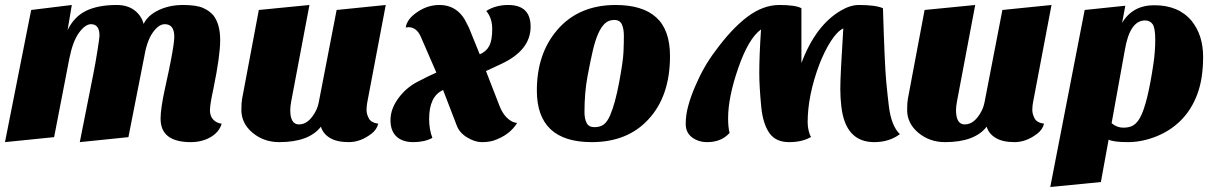

<svg xmlns="http://www.w3.org/2000/svg" viewBox="-28 -550 4888 770"><path d="M737 20Q616 20 616 -74Q616 -115 633.5 -194.5Q651 -274 657 -306Q671 -379 671 -402Q671 -453 633 -453Q608 -453 584 -418.5Q560 -384 549 -315L487 0L292 20L346 -252Q355 -297 363 -348Q371 -399 371 -407Q371 -453 337 -453Q314 -453 289 -419Q264 -385 250 -315L189 0L-8 20L97 -510L260 -530L243 -429Q269 -483 317 -506.5Q365 -530 440 -530Q483 -530 511 -509Q539 -488 548 -454Q565 -489 608.5 -509.5Q652 -530 705.5 -530Q759 -530 785.5 -518.5Q812 -507 828 -488Q855 -453 855 -389Q855 -326 828 -195Q814 -131 814 -107.5Q814 -84 827.5 -70Q841 -56 861 -54Q851 -20 816.5 0Q782 20 737 20Z M1259 -42Q1211 20 1092 20Q1030 20 985 -17.5Q940 -55 940 -109Q940 -139 943 -154L1010 -510L1213 -530L1140 -144Q1136 -122 1136 -109Q1136 -51 1171 -51Q1210 -51 1238 -104Q1247 -121 1251 -143L1322 -510L1519 -530L1445 -140Q1442 -125 1442 -109Q1442 -93 1451 -75.5Q1460 -58 1489 -54Q1483 -30 1462 -14Q1418 20 1370.5 20Q1323 20 1295 3Q1267 -14 1259 -42Z M1706 3Q1674 20 1630 20Q1586 20 1562 -2.5Q1538 -25 1538 -68.5Q1538 -112 1568.5 -154.5Q1599 -197 1644.5 -221Q1690 -245 1722 -259L1659 -404Q1642 -441 1610 -441L1602 -440H1599Q1605 -475 1646 -502Q1687 -530 1734 -530Q1810 -530 1845 -454L1853 -438L1896 -332Q1923 -344 1934.5 -366.5Q1946 -389 1946 -433.5Q1946 -478 1922 -506Q1960 -530 2010 -530Q2100 -530 2100 -443Q2100 -348 1981 -293L1921 -265L1975 -126Q1991 -84 2020 -66Q2032 -58 2046 -57Q2016 -8 1951 14Q1931 20 1904 20Q1877 20 1846 1.5Q1815 -17 1804 -46L1749 -189Q1693 -164 1693 -73Q1693 -31 1706 3Z M2345 20Q2125 20 2125 -187Q2125 -334 2206 -429Q2292 -530 2441 -530Q2549 -530 2604 -480Q2659 -430 2659 -325Q2659 -165 2573 -72Q2489 20 2345 20ZM2316 -100Q2316 -74 2324.5 -57Q2333 -40 2356 -40Q2379 -40 2393.5 -51Q2408 -62 2419 -88Q2439 -134 2455 -219.5Q2471 -305 2472.5 -342Q2474 -379 2474 -406.5Q2474 -434 2466 -452Q2458 -470 2435.5 -470Q2413 -470 2398 -456Q2383 -442 2371 -415Q2359 -388 2349.5 -347.5Q2340 -307 2328 -243Q2316 -179 2316 -100Z M3186 -517V-297Q3243 -449 3345 -508Q3382 -530 3417 -530Q3484 -530 3513 -517Q3520 -288 3526 -224.5Q3532 -161 3537 -122Q3547 -44 3581 -12Q3538 20 3478 20Q3362 20 3346 -124Q3342 -158 3342 -194Q3342 -248 3354 -436Q3330 -425 3304.5 -385.5Q3279 -346 3258 -292Q3211 -167 3211 -59Q3211 -42 3215.5 -24Q3220 -6 3225 -1Q3190 20 3136.5 20Q3083 20 3057.5 -16.5Q3032 -53 3025 -120Q3017 -205 3017 -256Q3017 -327 3024 -432Q2974 -396 2933 -278Q2892 -160 2892 -76Q2892 -39 2898 -17Q2865 20 2808 20Q2773 20 2747.5 1Q2722 -18 2722 -53.5Q2722 -89 2732.5 -127Q2743 -165 2760 -204Q2793 -282 2839 -343Q2905 -434 2968.5 -482Q3032 -530 3097.5 -530Q3163 -530 3186 -517Z M3929 -42Q3881 20 3762 20Q3700 20 3655 -17.5Q3610 -55 3610 -109Q3610 -139 3613 -154L3680 -510L3883 -530L3810 -144Q3806 -122 3806 -109Q3806 -51 3841 -51Q3880 -51 3908 -104Q3917 -121 3921 -143L3992 -510L4189 -530L4115 -140Q4112 -125 4112 -109Q4112 -93 4121 -75.5Q4130 -58 4159 -54Q4153 -30 4132 -14Q4088 20 4040.5 20Q3993 20 3965 3Q3937 -14 3929 -42Z M4418 10 4387 180 4184 200 4322 -510 4485 -527 4472 -458Q4514 -529 4601 -529Q4699 -529 4751 -466Q4797 -409 4797 -322Q4797 -235 4774 -173Q4751 -111 4709 -68.5Q4667 -26 4609.5 -3Q4552 20 4495 20Q4438 20 4418 10ZM4430 -56Q4451 -38 4477 -38Q4503 -38 4518 -48Q4533 -58 4544 -78Q4574 -132 4598 -296Q4605 -344 4605 -391Q4605 -438 4594.5 -453Q4584 -468 4564 -468Q4503 -468 4483 -349Z"/></svg>

Font: Sansita One
Style: Regular
Weight: 400
Designer: Pablo Cosgaya
Foundry: Omnibus-Type
Version: Version 1.001